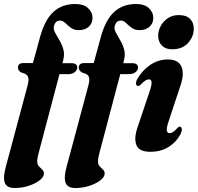

<svg xmlns="http://www.w3.org/2000/svg" viewBox="-42 -751 991 962"><path d="M48 -412Q48 -435 75.5 -435H123L159 -566.5Q183 -653 226.2 -692Q269.5 -731 336 -731Q376.5 -731 399 -710.5Q421.5 -690 421.5 -661Q421.5 -634 402.5 -617Q383.5 -600 353 -600Q328.5 -600 312.8 -612Q297 -624 284.8 -636Q272.5 -648 258.5 -648Q235.5 -648 228 -619.5Q225 -604.5 234.2 -587Q243.5 -569.5 256 -548.8Q268.5 -528 275.5 -503.2Q282.5 -478.5 274.5 -449L271 -434.5H315Q345 -434.5 345 -413Q345 -399 332 -389.2Q319 -379.5 301.5 -379.5H256L152 14Q144.5 41.5 144.5 58Q144.5 73.5 152.8 82.2Q161 91 169.5 98.8Q178 106.5 178 118Q178 135.5 156.8 152.2Q135.5 169 101.8 180Q68 191 31 191Q-8 191 -17.8 165.2Q-27.5 139.5 -13.5 87L96.5 -323.5Q104.5 -353.5 98 -367.5Q91.5 -381.5 66 -387Q48 -396.5 48 -412ZM352.5 -412Q352.5 -435 380 -435H427.5L463.5 -566.5Q487.5 -653 530.8 -692Q574 -731 640.5 -731Q681 -731 703.5 -710.5Q726 -690 726 -661Q726 -634 707 -617Q688 -600 657.5 -600Q633 -600 617.2 -612Q601.5 -624 589.2 -636Q577 -648 563 -648Q540 -648 532.5 -619.5Q529.5 -604.5 538.8 -587Q548 -569.5 560.5 -548.8Q573 -528 580 -503.2Q587 -478.5 579 -449L575.5 -434.5H619.5Q649.5 -434.5 649.5 -413Q649.5 -399 636.5 -389.2Q623.5 -379.5 606 -379.5H560.5L456.5 14Q449 41.5 449 58Q449 73.5 457.2 82.2Q465.5 91 474 98.8Q482.5 106.5 482.5 118Q482.5 135.5 461.2 152.2Q440 169 406.2 180Q372.5 191 335.5 191Q296.5 191 286.8 165.2Q277 139.5 291 87L401 -323.5Q409 -353.5 402.5 -367.5Q396 -381.5 370.5 -387Q352.5 -396.5 352.5 -412ZM820.5 -504Q787 -504 768.8 -523.2Q750.5 -542.5 750.5 -572Q750.5 -597 763.2 -620.8Q776 -644.5 799.2 -660Q822.5 -675.5 854 -675.5Q892 -675.5 910.5 -656.2Q929 -637 929 -607.5Q929 -568 900.5 -536Q872 -504 820.5 -504ZM803.5 -145Q792 -111.5 793.8 -97.8Q795.5 -84 808 -84Q816 -84 825 -89.5Q834 -95 847 -110Q853.5 -117 859 -116.5Q866 -116.5 868.5 -106.5Q871 -96.5 862.5 -79Q842 -39.5 803.2 -15Q764.5 9.5 711 9.5Q654.5 9.5 641.2 -24.8Q628 -59 648 -115.5L708.5 -295.5Q728.5 -353.5 704 -353.5Q696 -353.5 686.2 -347.5Q676.5 -341.5 661.5 -325.5Q654.5 -319.5 649.5 -320Q642 -320.5 639.8 -329.5Q637.5 -338.5 645.5 -354.5Q670.5 -398.5 710.8 -425.8Q751 -453 799 -453Q851 -453 866.8 -417.8Q882.5 -382.5 863 -325Z"/></svg>

Font: Fraunces 144pt Soft
Style: Bold Italic
Weight: 700
Italic angle: -16°
Version: Version 1.000;[b76b70a41]